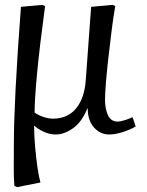

<svg xmlns="http://www.w3.org/2000/svg" viewBox="-20 -538 603 788"><path d="M50 230 39 225Q36 186 36.5 146.5Q37 107 37 45Q37 -35 44 -174Q51 -313 66 -510L153 -518L165 -513Q142 -342 132 -235.5Q122 -129 122 -76Q137 -65 158.5 -58Q180 -51 197 -51Q258 -51 292.5 -93.5Q327 -136 332 -209L354 -510L442 -518L453 -513Q445 -468 438 -411.5Q431 -355 424.5 -298Q418 -241 414.5 -195.5Q411 -150 411 -128Q411 -92 423 -65.5Q435 -39 463 -39Q474 -39 491.5 -44.5Q509 -50 524 -57L537 -19Q515 -6 484 4Q453 14 428 14Q392 14 366 -14.5Q340 -43 340 -94H339Q316 -37 279.5 -11.5Q243 14 209 14Q184 14 160 3Q136 -8 121 -22H120Q120 17 124 63.5Q128 110 134 150.5Q140 191 146 211Z"/></svg>

Font: Literata 36pt
Style: Italic
Weight: 400
Italic angle: -2°
Designer: Latin by Veronika Burian and Jose Scaglione. Greek by Irene Vlachou. Cyrillic by Vera Evstafieva
Foundry: TypeTogether
Version: Version 3.002